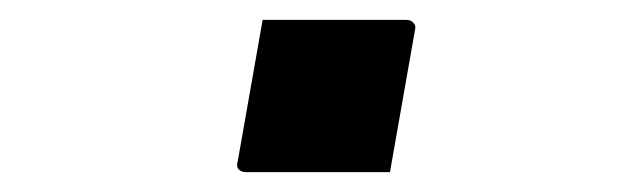

<svg xmlns="http://www.w3.org/2000/svg" viewBox="-20 -407 640 193"><path d="M372 -234Q350 -234 325 -234Q300 -234 275 -234Q250 -234 227 -234Q224 -234 221.5 -235.5Q219 -237 218.5 -239.5Q218 -242 219 -245L244 -387Q266 -387 291.5 -387Q317 -387 341.5 -387Q366 -387 388 -387Q392 -387 394 -385.5Q396 -384 397 -382Q398 -380 397 -376Z"/></svg>

Font: RecMonoLinear Nerd Font Mono
Style: Italic
Weight: 400
Italic angle: -10°
Monospace: yes
Version: Version 1.085; ttfautohint (v1.8.4.7-5d5b);Nerd Fonts 3.2.1